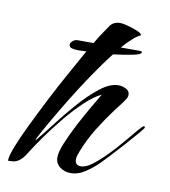

<svg xmlns="http://www.w3.org/2000/svg" viewBox="-67 -511 502 567"><g transform="rotate(10 183.5 -227.0)"><path d="M181 4Q163 4 149 -6.5Q135 -17 135 -36Q135 -51 146.5 -79Q158 -107 174.5 -138.5Q191 -170 207 -197.5Q223 -225 232 -240Q210 -230 183.5 -205Q157 -180 131 -148.5Q105 -117 83 -86Q61 -55 48 -34Q41 -21 29.5 -10.5Q18 0 1 0H-7Q-7 -14 5 -44.5Q17 -75 36.5 -115Q56 -155 78.5 -199Q101 -243 124 -284Q147 -325 165 -358Q148 -357 140 -357Q133 -357 123 -359Q113 -361 113 -370Q113 -375 119.5 -380.5Q126 -386 133 -386H182Q192 -404 199 -414Q209 -429 219 -443.5Q229 -458 250 -458Q257 -458 272 -454Q287 -450 300.5 -444.5Q314 -439 316 -433Q306 -429 292.5 -417Q279 -405 263 -387H320Q322 -387 324.5 -386.5Q327 -386 327 -384Q327 -377 301.5 -372Q276 -367 244 -363Q218 -330 190 -288.5Q162 -247 137 -206Q112 -165 92.5 -131Q73 -97 64 -79Q64 -78 63.5 -77.5Q63 -77 63 -76Q63 -75 63.5 -75Q64 -75 64 -75Q65 -75 67 -78Q69 -81 70 -82Q85 -100 109.5 -132Q134 -164 163 -197Q192 -230 221.5 -253Q251 -276 276 -276Q287 -276 298.5 -270.5Q310 -265 310 -253Q310 -245 303 -236Q298 -228 291.5 -220Q285 -212 279 -204Q255 -172 233.5 -137.5Q212 -103 197 -65Q195 -59 192.5 -52.5Q190 -46 190 -39Q190 -21 208 -21Q223 -21 242.5 -36Q262 -51 283.5 -73Q305 -95 323.5 -117.5Q342 -140 355 -155Q368 -170 371 -170Q374 -170 374 -166Q374 -164 359 -146.5Q344 -129 323.5 -106Q303 -83 285.5 -64.5Q268 -46 263 -41Q247 -25 225.5 -10.5Q204 4 181 4Z"/></g></svg>

Font: Caramel
Style: Regular
Weight: 400
Designer: Robert E. Leuschke
Foundry: Robert E. Leuschke
Version: Version 1.010